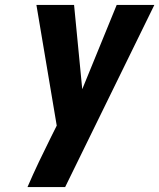

<svg xmlns="http://www.w3.org/2000/svg" viewBox="-20 -755 643 775"><path d="M243 0H91Q113 -51 137 -101.5Q161 -152 186 -202L209 -248L127 -735H279L312 -395L451 -735H603Z"/></svg>

Font: Iosevka Aile Heavy Oblique
Style: Regular
Weight: 900
Italic angle: -9°
Designer: Belleve Invis
Foundry: Belleve Invis
Version: Version 31.1.0; ttfautohint (v1.8.4)